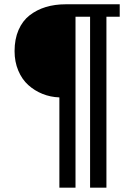

<svg xmlns="http://www.w3.org/2000/svg" viewBox="-20 -706 617 895"><path d="M256.8 168.9V-252Q215.3 -253.4 178.2 -268.3Q141.1 -283.2 111.8 -309.6Q82.5 -335.9 65.2 -377Q47.9 -418 47.9 -467.8Q47.9 -523.4 66.4 -566.2Q85 -608.9 117.9 -634.5Q150.9 -660.2 193.1 -673.1Q235.4 -686 286.1 -686H538.1V-627.9H476.1V168.9H399.9V-627.9H332V168.9Z"/></svg>

Font: Archivo Medium
Style: Regular
Weight: 500
Designer: Hector Gatti
Foundry: Omnibus-Type
Version: Version 2.001